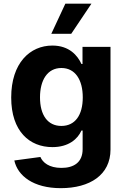

<svg xmlns="http://www.w3.org/2000/svg" viewBox="-20 -797 673 1030"><path d="M261.4 -7.8C348.4 -7.8 397 -51.5 416.9 -96.6H423.3V3.2C423.3 74.6 375.4 103.7 309.7 103.7C242.9 103.7 209.2 74.6 196.7 45.1L56.8 63.9C74.9 146.3 159.1 212.4 306.1 212.4C462 212.4 572.8 141.3 572.8 5.3V-545.5H422.6V-453.8H416.9C396.7 -498.2 352.3 -552.6 261 -552.6C141.3 -552.6 40.1 -459.5 40.1 -273.8C40.1 -92.3 138.5 -7.8 261.4 -7.8ZM194.6 -274.5C194.6 -367.2 234.4 -432.2 309.3 -432.2C382.8 -432.2 424 -370 424 -274.5C424 -178.3 382.1 -121.4 309.3 -121.4C235.1 -121.4 194.6 -180.4 194.6 -274.5ZM362.2 -615.8 470.5 -777.3H330.6L255.3 -615.8Z"/></svg>

Font: Inter-Hewn
Style: Bold
Weight: 700
Designer: Rasmus Andersson
Foundry: rsms
Version: Version 3.012;git-f93a4a705